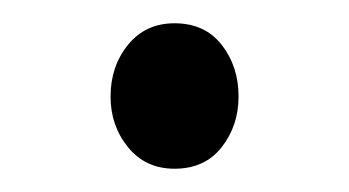

<svg xmlns="http://www.w3.org/2000/svg" viewBox="-20 -440 300 165"><path d="M130 -295Q105 -295 90 -313.5Q75 -332 75 -357Q75 -383 90 -401.5Q105 -420 130 -420Q156 -420 170.5 -401.5Q185 -383 185 -357Q185 -332 170.5 -313.5Q156 -295 130 -295Z"/></svg>

Font: Kurewa Gothic CJK TC Regular
Style: Regular
Weight: 400
Designer: Max Yao
Foundry: Max-Everyday
Version: Version 1.071; ttfautohint (v1.8.3)